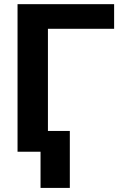

<svg xmlns="http://www.w3.org/2000/svg" viewBox="-20 -731 597 925"><path d="M529.8 -592.3H210.9V0H64.5V-710.9H529.8ZM316.4 174.3H175.3V-100.1H316.4Z"/></svg>

Font: MAUL Bold
Style: Bold
Weight: 700
Designer: MAUL
Version: Version 1.0; 2020; ttfautohint (v1.8.3)